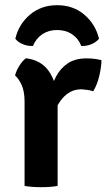

<svg xmlns="http://www.w3.org/2000/svg" viewBox="-20 -734 423 758"><path d="M380.5 -496.5Q380.5 -472 372.5 -436.5Q364.5 -401 348 -373.5Q336.5 -377.5 325 -379Q313.5 -380.5 302 -381.5Q278 -381.5 259.5 -372Q241 -362.5 227 -346.2Q213 -330 202 -308.5Q191 -287 182.5 -263L166 -284Q168 -322.5 176.2 -361.2Q184.5 -400 201.5 -432.2Q218.5 -464.5 247.8 -484Q277 -503.5 320.5 -503.5Q339 -503.5 352.5 -501.8Q366 -500 380.5 -496.5ZM39.5 -436Q43.5 -453.5 56.2 -474Q69 -494.5 82.5 -504Q142.5 -496.5 172.5 -453.5Q202.5 -410.5 207.5 -343V0Q194 2.5 177 3.8Q160 5 142.5 5Q125.5 5 108.2 3.8Q91 2.5 77 0V-332.5Q77 -375 64.5 -400.5Q52 -426 39.5 -436ZM371 -581Q359.5 -567 340.2 -559.2Q321 -551.5 301 -552.5Q289.5 -582 264.5 -598.8Q239.5 -615.5 205.5 -615.5Q172 -615.5 147 -598.8Q122 -582 110 -552.5Q90 -551.5 70.8 -559.2Q51.5 -567 40.5 -581Q54 -638.5 98.2 -676Q142.5 -713.5 205.5 -713.5Q269 -713.5 313 -676Q357 -638.5 371 -581Z"/></svg>

Font: Signika SemiBold
Style: Regular
Weight: 600
Designer: Anna Giedry
Foundry: Anna Giedry
Version: Version 2.001